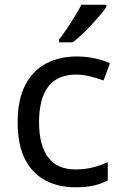

<svg xmlns="http://www.w3.org/2000/svg" viewBox="-20 -786 520 816"><path d="M300 10Q229 10 173.5 -19Q118 -48 86.5 -109Q55 -170 55 -265Q55 -364 88 -426Q121 -488 177.5 -517Q234 -546 306 -546Q347 -546 385 -537.5Q423 -529 447 -517L420 -444Q396 -453 364 -461Q332 -469 304 -469Q146 -469 146 -266Q146 -169 184.5 -117.5Q223 -66 299 -66Q343 -66 376.5 -75Q410 -84 438 -97V-19Q411 -5 378.5 2.5Q346 10 300 10ZM432 -756Q420 -738 395 -709.5Q370 -681 341.5 -652.5Q313 -624 289 -606H231V-618Q246 -637 263.5 -663Q281 -689 298 -716.5Q315 -744 326 -766H432Z"/></svg>

Font: Noto Sans Soyombo
Style: Regular
Weight: 400
Designer: Monotype Design Team
Foundry: Monotype Imaging Inc.
Version: Version 2.001; ttfautohint (v1.8.4.7-5d5b)